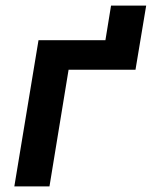

<svg xmlns="http://www.w3.org/2000/svg" viewBox="-20 -663 540 683"><path d="M31 0 117 -520H355L375 -643H500L462 -415H224L156 0Z"/></svg>

Font: Iosevka Term Curly Extrabold
Style: Italic
Weight: 800
Italic angle: -9°
Designer: Belleve Invis
Foundry: Belleve Invis
Version: Version 32.3.0